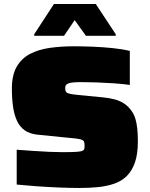

<svg xmlns="http://www.w3.org/2000/svg" viewBox="-20 -926 745 954"><path d="M377 8Q326 8 268 5.5Q210 3 156.5 -1Q103 -5 63 -9V-182Q106 -179 147.5 -176Q189 -173 226 -171.5Q263 -170 290 -170Q337 -170 359.5 -171.5Q382 -173 390 -177Q396 -180 398 -184Q400 -188 400 -194Q400 -200 400 -207Q400 -218 396.5 -224Q393 -230 382.5 -233Q372 -236 350.5 -238.5Q329 -241 294 -244L165 -257Q128 -261 103.5 -278Q79 -295 65 -324.5Q51 -354 45 -394.5Q39 -435 39 -486Q39 -553 63 -594.5Q87 -636 129 -658Q171 -680 227 -688Q283 -696 346 -696Q390 -696 440.5 -694Q491 -692 539.5 -687Q588 -682 625 -673V-504Q590 -509 546.5 -512Q503 -515 460 -516.5Q417 -518 382 -518Q360 -518 344.5 -516.5Q329 -515 321 -512Q311 -508 307.5 -503Q304 -498 304 -488Q304 -477 307.5 -470.5Q311 -464 325 -460.5Q339 -457 369 -454L494 -442Q524 -439 550.5 -432Q577 -425 599 -410Q621 -395 639 -367Q647 -355 653 -335Q659 -315 662 -287.5Q665 -260 665 -223Q665 -161 650.5 -119Q636 -77 610 -51.5Q584 -26 548 -13.5Q512 -1 469 3.5Q426 8 377 8ZM150 -748V-756L248 -906H456L555 -756V-748H407L351 -826L298 -748Z"/></svg>

Font: Saira Expanded Black
Style: Regular
Weight: 900
Width: 7
Designer: Hector Gatti with collaboration of the Omnibus-Type team
Foundry: Omnibus-Type
Version: Version 1.101